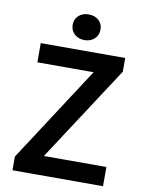

<svg xmlns="http://www.w3.org/2000/svg" viewBox="-92 -902 724 965"><g transform="rotate(10 270.0 -419.0)"><path d="M40 0V-70L356 -556H69V-654H500V-584L183 -98H502V0ZM282 -707Q251 -707 231 -725.5Q211 -744 211 -773Q211 -802 231 -820Q251 -838 282 -838Q313 -838 333 -820Q353 -802 353 -773Q353 -744 333 -725.5Q313 -707 282 -707Z"/></g></svg>

Font: Source Sans Pro SemiBold
Style: Regular
Weight: 600
Designer: Paul D. Hunt
Foundry: Adobe Systems Incorporated
Version: Version 2.045;hotconv 1.0.109;makeotfexe 2.5.65596